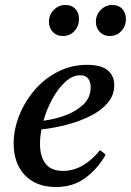

<svg xmlns="http://www.w3.org/2000/svg" viewBox="-20 -741 527 773"><path d="M440 -398Q440 -359 415 -328.5Q390 -298 347.5 -276Q305 -254 253 -240Q201 -226 147 -220Q141 -189 141 -162Q141 -112 163 -82.5Q185 -53 234 -53Q277 -53 315 -76Q353 -99 382 -136Q398 -127 405 -117Q371 -59 322 -23.5Q273 12 205 12Q126 12 80.5 -35.5Q35 -83 35 -163Q35 -219 57 -275Q79 -331 118.5 -377.5Q158 -424 212.5 -452Q267 -480 331 -480Q387 -480 413.5 -458Q440 -436 440 -398ZM155 -255Q202 -261 245.5 -277.5Q289 -294 317 -321.5Q345 -349 345 -389Q345 -411 335 -424.5Q325 -438 303 -438Q272 -438 243 -411.5Q214 -385 191 -343Q168 -301 155 -255ZM233 -596Q208 -596 192.5 -612.5Q177 -629 177 -653Q177 -681 196.5 -701Q216 -721 243 -721Q269 -721 283.5 -705Q298 -689 298 -664Q298 -636 279.5 -616Q261 -596 233 -596ZM422 -596Q397 -596 381.5 -612.5Q366 -629 366 -653Q366 -681 385.5 -701Q405 -721 432 -721Q458 -721 472.5 -705Q487 -689 487 -664Q487 -636 468.5 -616Q450 -596 422 -596Z"/></svg>

Font: Tiro Devanagari Sanskrit
Style: Italic
Weight: 400
Italic angle: -11°
Designer: Devanagari: John Hudson & Fiona Ross, assisted by Paul Hanslow. Latin: John Hudson with Paul Hanslow, assisted by Kaja S
Foundry: Tiro Typeworks Ltd.
Version: Version 1.52